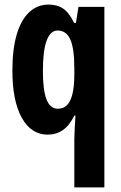

<svg xmlns="http://www.w3.org/2000/svg" viewBox="-20 -577 528 837"><path d="M304 28Q304 12 305.5 -13Q307 -38 309 -73H304Q283 -30 254 -10Q225 10 188 10Q116 10 75 -63.5Q34 -137 34 -270Q34 -361 52.5 -425Q71 -489 106.5 -523Q142 -557 192 -557Q230 -557 256 -539Q282 -521 303 -477H311L322 -547H435V240H304ZM232 -103Q257 -103 272.5 -119Q288 -135 296 -168Q304 -201 304 -252V-279Q304 -366 286.5 -405Q269 -444 231 -444Q200 -444 183.5 -400.5Q167 -357 167 -268Q167 -183 183 -143Q199 -103 232 -103Z"/></svg>

Font: Noto Sans Display ExtraCondensed
Style: Bold
Weight: 700
Width: 2
Designer: Monotype Design Team
Foundry: Monotype Imaging Inc.
Version: Version 2.003